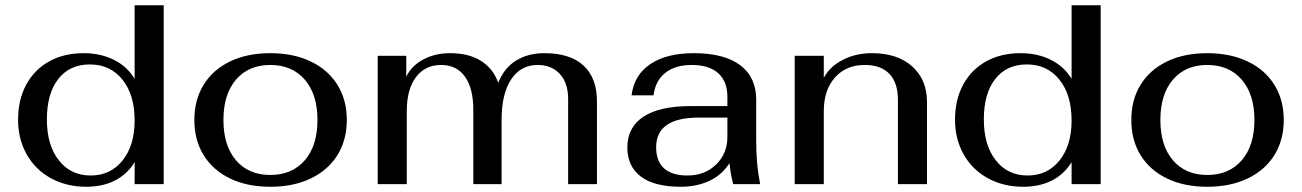

<svg xmlns="http://www.w3.org/2000/svg" viewBox="-20 -703 4969 733"><path d="M49 -246Q49 -322 80 -379.5Q111 -437 167.5 -468.5Q224 -500 299 -500Q364 -500 415 -474.5Q466 -449 494 -402V-683H605V0H494V-84Q466 -38 419 -14Q372 10 309 10Q234 10 174.5 -22.5Q115 -55 82 -113.5Q49 -172 49 -246ZM494 -243Q494 -341 447.5 -399Q401 -457 323 -457Q246 -457 202.5 -401.5Q159 -346 159 -247Q159 -149 204.5 -91Q250 -33 326 -33Q402 -33 448 -90.5Q494 -148 494 -243Z M722 -245Q722 -322 757.5 -379.5Q793 -437 858.5 -468.5Q924 -500 1012 -500Q1100 -500 1166 -468.5Q1232 -437 1268 -379.5Q1304 -322 1304 -245Q1304 -168 1268 -110.5Q1232 -53 1166 -21.5Q1100 10 1012 10Q924 10 858.5 -21.5Q793 -53 757.5 -110.5Q722 -168 722 -245ZM1192 -245Q1192 -343 1143.5 -399Q1095 -455 1012 -455Q929 -455 881 -399Q833 -343 833 -245Q833 -147 881 -91Q929 -35 1012 -35Q1095 -35 1143.5 -91Q1192 -147 1192 -245Z M1422 -490H1531V-410Q1551 -452 1596 -476Q1641 -500 1698 -500Q1770 -500 1816.5 -470.5Q1863 -441 1882 -387Q1905 -444 1950.5 -472Q1996 -500 2058 -500Q2157 -500 2208 -452.5Q2259 -405 2259 -316V0H2149V-325Q2149 -386 2117.5 -420.5Q2086 -455 2032 -455Q1968 -455 1931.5 -400Q1895 -345 1895 -247V0H1787V-283Q1787 -366 1755 -410.5Q1723 -455 1664 -455Q1603 -455 1568 -408.5Q1533 -362 1533 -279V0H1422Z M2375 -140Q2375 -217 2436.5 -257.5Q2498 -298 2616 -298H2757V-333Q2757 -392 2722 -423.5Q2687 -455 2621 -455Q2558 -455 2520 -425Q2482 -395 2475 -339H2391Q2401 -417 2463 -458.5Q2525 -500 2629 -500Q2745 -500 2806 -454Q2867 -408 2867 -322V-162Q2867 -74 2882 0H2779Q2768 -44 2765 -80Q2735 -34 2687 -12Q2639 10 2579 10Q2478 10 2426.5 -29Q2375 -68 2375 -140ZM2757 -180V-254H2647Q2485 -254 2485 -141Q2485 -87 2515.5 -60Q2546 -33 2604 -33Q2671 -33 2714 -75Q2757 -117 2757 -180Z M3014 -490H3125V-406Q3148 -449 3197.5 -474.5Q3247 -500 3309 -500Q3406 -500 3462.5 -449.5Q3519 -399 3519 -313V0H3408V-322Q3408 -387 3375.5 -421Q3343 -455 3281 -455Q3210 -455 3167.5 -407Q3125 -359 3125 -279V0H3014Z M3626 -246Q3626 -322 3657 -379.5Q3688 -437 3744.5 -468.5Q3801 -500 3876 -500Q3941 -500 3992 -474.5Q4043 -449 4071 -402V-683H4182V0H4071V-84Q4043 -38 3996 -14Q3949 10 3886 10Q3811 10 3751.5 -22.5Q3692 -55 3659 -113.5Q3626 -172 3626 -246ZM4071 -243Q4071 -341 4024.5 -399Q3978 -457 3900 -457Q3823 -457 3779.5 -401.5Q3736 -346 3736 -247Q3736 -149 3781.5 -91Q3827 -33 3903 -33Q3979 -33 4025 -90.5Q4071 -148 4071 -243Z M4299 -245Q4299 -322 4334.5 -379.5Q4370 -437 4435.5 -468.5Q4501 -500 4589 -500Q4677 -500 4743 -468.5Q4809 -437 4845 -379.5Q4881 -322 4881 -245Q4881 -168 4845 -110.5Q4809 -53 4743 -21.5Q4677 10 4589 10Q4501 10 4435.5 -21.5Q4370 -53 4334.5 -110.5Q4299 -168 4299 -245ZM4769 -245Q4769 -343 4720.5 -399Q4672 -455 4589 -455Q4506 -455 4458 -399Q4410 -343 4410 -245Q4410 -147 4458 -91Q4506 -35 4589 -35Q4672 -35 4720.5 -91Q4769 -147 4769 -245Z"/></svg>

Font: Fahkwang Medium
Style: Regular
Weight: 500
Version: Version 1.000; ttfautohint (v1.6)